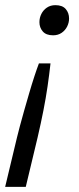

<svg xmlns="http://www.w3.org/2000/svg" viewBox="-42 -541 306 745"><path d="M-22 184 24 -8Q28 -24 35 -51Q42 -78 51.5 -111Q61 -144 71 -178.5Q81 -213 91 -243.5Q101 -274 109 -295H154Q149 -250 142.5 -205.5Q136 -161 126.5 -112.5Q117 -64 104 -8L58 184ZM164 -404Q137 -404 124 -419Q111 -434 111 -455Q111 -472 118.5 -487Q126 -502 140 -511.5Q154 -521 173 -521Q200 -521 213 -506Q226 -491 226 -469Q226 -453 218.5 -438Q211 -423 197 -413.5Q183 -404 164 -404Z"/></svg>

Font: Ubuntu Sans
Style: Italic
Weight: 400
Italic angle: -13.5°
Designer: Dalton Maag Ltd
Foundry: Dalton Maag Ltd
Version: Version 1.006